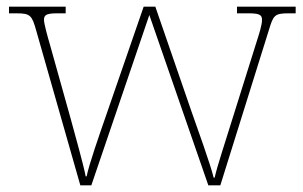

<svg xmlns="http://www.w3.org/2000/svg" viewBox="-20 -556 910 576"><path d="M89 -463 221 0H254L428 -511L605 0H641L787 -467C800 -510 804 -516 845 -516H867V-536H691V-516H728C762 -516 766 -509 766 -496C766 -481 758 -456 749 -428L679 -205C654 -124 631 -56 624 -23H621C612 -61 571 -175 554 -223L446 -536H411L297 -206C280 -157 246 -60 240 -27H237C231 -60 205 -152 192 -200L129 -425C123 -445 112 -485 112 -496C112 -509 116 -516 150 -516H177V-536H7V-516H30C71 -516 76 -510 89 -463Z"/></svg>

Font: Noto Serif Sinhala Thin
Style: Regular
Weight: 100
Designer: Jelle Bosma - Monotype Design Team
Foundry: Monotype Imaging Inc.
Version: Version 2.007